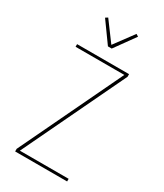

<svg xmlns="http://www.w3.org/2000/svg" viewBox="-235 -1052 970 1139"><g transform="rotate(30 250.0 -482.0)"><path d="M72 0V-18L406 -717H72V-735H428V-717L94 -18H428V0ZM237 -815 137 -954 153 -964 250 -833 347 -964 363 -954 263 -815Z"/></g></svg>

Font: Iosevka SS18 Thin
Style: Regular
Weight: 100
Monospace: yes
Designer: Belleve Invis
Foundry: Belleve Invis
Version: Version 25.1.1; ttfautohint (v1.8.4)